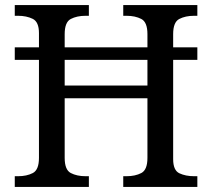

<svg xmlns="http://www.w3.org/2000/svg" viewBox="-20 -734 833 754"><path d="M38 0V-42H51Q85 -42 109 -54.5Q133 -67 133 -114V-499H38V-548H133V-604Q133 -648 108.5 -660Q84 -672 51 -672H38V-714H329V-672H316Q282 -672 258 -659.5Q234 -647 234 -600V-548H559V-600Q559 -647 535 -659.5Q511 -672 477 -672H464V-714H755V-672H742Q708 -672 684 -659.5Q660 -647 660 -600V-548H755V-499H660V-109Q660 -65 684.5 -53.5Q709 -42 742 -42H755V0H464V-42H477Q511 -42 535 -54.5Q559 -67 559 -114V-348H234V-114Q234 -67 258 -54.5Q282 -42 316 -42H329V0ZM234 -398H559V-499H234Z"/></svg>

Font: Noto Serif Dogra
Style: Regular
Weight: 400
Designer: Ek Type
Foundry: Ek Type
Version: Version 1.005